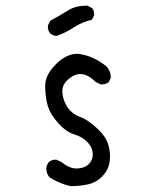

<svg xmlns="http://www.w3.org/2000/svg" viewBox="-20 -658 540 668"><path d="M307.1 -604Q307.6 -606 307.6 -606.9Q307.6 -607.9 307.4 -609.4Q307.1 -610.8 307.1 -612.8Q307.1 -614.7 306.6 -616.7Q306.2 -618.7 305.7 -620.4Q305.2 -622.1 304.2 -624Q302.7 -627 300.3 -629.9L284.2 -638.2Q281.2 -638.2 278.8 -638.2Q243.7 -638.2 217.3 -622.1Q187 -603 154.8 -585.9L147 -569.8Q146.5 -567.9 146.5 -563.7Q146.5 -559.6 148.2 -553.5Q149.9 -547.4 154.3 -542Q160.2 -537.1 165.8 -535.4Q171.4 -533.7 175.3 -532.7Q206.1 -542.5 235.4 -561.8Q264.6 -581.1 299.8 -589.4ZM362.8 -113.8Q362.8 -131.3 357.9 -150.4Q351.1 -180.2 318.4 -210.9Q285.6 -241.7 259.3 -251Q229 -261.7 212.4 -288.6Q196.8 -314.9 196.8 -341.8Q196.8 -371.1 232.9 -393.1Q245.6 -400.4 259.3 -400.4Q285.2 -400.4 312.5 -373L329.6 -364.7Q331.5 -364.3 333 -364.3Q347.2 -364.3 357.9 -371.6L365.7 -387.7Q365.2 -412.1 349.1 -428.2Q305.7 -461.9 261.7 -469.2Q254.9 -470.7 248.5 -470.7Q210.4 -470.7 173.8 -433.8Q137.2 -397 137.2 -360.4Q137.2 -318.8 146.5 -288.6Q155.8 -259.3 183.1 -229Q209.5 -199.7 235.8 -191.4Q266.1 -182.1 283.2 -164.6Q302.7 -144.5 302.7 -120.1Q302.7 -101.1 288.6 -86.9Q274.4 -72.8 248.5 -71.8Q247.1 -71.8 246.1 -71.8Q220.7 -71.8 194.8 -93.8L177.2 -102.1Q175.3 -102.5 173.8 -102.5Q159.7 -102.5 150.4 -94.7Q142.6 -85.4 141.1 -72.8Q141.1 -54.2 151.9 -41.5Q185.1 -19.5 225.6 -10.3Q257.3 -10.3 286.1 -16.6Q314.9 -22.9 335.7 -44.2Q356.4 -65.4 360.8 -92.3Q362.8 -102.5 362.8 -113.8Z"/></svg>

Font: NaikaiFont
Style: Light
Weight: 300
Version: Version 1.89